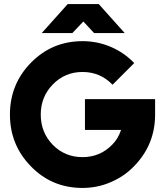

<svg xmlns="http://www.w3.org/2000/svg" viewBox="-20 -915 804 947"><path d="M186 -752H337L391 -809L444 -752H595L467 -895H314ZM387 -712Q238 -712 134 -607Q29 -501 29 -350Q29 -200 133 -94Q236 12 387 12Q460 12 525 -16Q558 -30 587 -49.5Q616 -69 641 -95Q745 -201 745 -350V-426H399V-274H577Q570 -253 559.5 -235Q549 -217 534 -202Q474 -140 387 -140Q300 -140 240 -201Q181 -262 181 -350Q181 -437 240 -498Q300 -560 387 -560Q475 -560 535 -497L642 -604Q617 -630 588 -650Q559 -670 526 -684Q493 -698 458.5 -705Q424 -712 387 -712Z"/></svg>

Font: Unageo
Style: ExtraBold
Weight: 800
Designer: Richard Sepsi
Foundry: Richard Sepsi
Version: Version 2.000